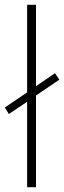

<svg xmlns="http://www.w3.org/2000/svg" viewBox="-38 -873 267 800"><path d="M75 -93H112V-475L209 -541L191 -568L112 -514V-853H75V-488L-18 -425L-1 -398L75 -449Z"/></svg>

Font: Noto Sans Kannada UI ExtraCondensed ExtraLight
Style: Regular
Weight: 200
Width: 2
Designer: Jelle Bosma - Monotype Design Team
Foundry: Monotype Imaging Inc.
Version: Version 2.005